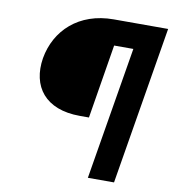

<svg xmlns="http://www.w3.org/2000/svg" viewBox="-82 -799 784 870"><g transform="rotate(10 310.5 -363.5)"><path d="M380.3 0H500.7L621.4 -727.3H371.1C210.9 -727.3 108.7 -629.3 85.9 -498.6C64.6 -366.5 135.7 -269.9 295.8 -269.9H337.7L393.5 -610.8H481.9Z"/></g></svg>

Font: Magic Ui Pro
Style: Bold Italic
Weight: 700
Italic angle: -9.39999°
Designer: Stefan Endress, Andreas Faust
Version: Version 1.000;FEAKit 1.0